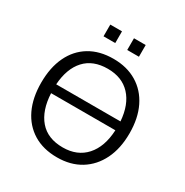

<svg xmlns="http://www.w3.org/2000/svg" viewBox="-201 -1052 1174 1221"><g transform="rotate(30 386.0 -441.5)"><path d="M62 0ZM386 9Q284 9 211.5 -35.5Q139 -80 100.5 -161Q62 -242 62 -353Q62 -464 100.5 -545Q139 -626 211.5 -670Q284 -714 386 -714Q485 -714 558 -670Q631 -626 670.5 -545.5Q710 -465 710 -354Q710 -243 670 -161.5Q630 -80 557.5 -35.5Q485 9 386 9ZM386 -641Q278 -641 218 -575.5Q158 -510 150 -391H622Q613 -510 552 -575.5Q491 -641 386 -641ZM386 -64Q492 -64 554 -133Q616 -202 622 -326H150Q156 -202 215.5 -133Q275 -64 386 -64ZM432 -806V-892H518V-806ZM258 -806V-892H344V-806Z"/></g></svg>

Font: Winston
Style: Regular
Weight: 400
Designer: Original fonts by Vernon Adams / Changes by Cristiano Sobral
Foundry: Original fonts by Vernon Adams / Changes by Cristiano Sobral
Version: Version 2.503;July 17, 2020;FontCreator 13.0.0.2655 64-bit